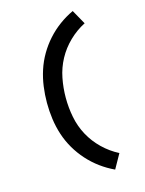

<svg xmlns="http://www.w3.org/2000/svg" viewBox="-144 -926 888 1172"><g transform="rotate(-15 300.0 -340.0)"><path d="M434 161Q387 139 345.5 108.5Q304 78 269.5 39.5Q235 1 209 -43.5Q183 -88 167 -137Q151 -186 144 -237.5Q137 -289 137 -340Q137 -391 144 -442.5Q151 -494 167 -543Q183 -592 209 -636.5Q235 -681 269.5 -719.5Q304 -758 345.5 -788.5Q387 -819 434 -841L485 -750Q430 -722 384.5 -678Q339 -634 309.5 -579.5Q280 -525 268 -463.5Q256 -402 256 -340Q256 -278 268 -216.5Q280 -155 309.5 -100.5Q339 -46 384.5 -2Q430 42 485 70Z"/></g></svg>

Font: Iosevka Extended
Style: Bold
Weight: 700
Width: 7
Monospace: yes
Designer: Belleve Invis
Foundry: Belleve Invis
Version: Version 32.5.0; ttfautohint (v1.8.4)